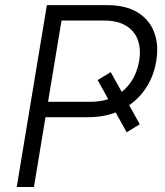

<svg xmlns="http://www.w3.org/2000/svg" viewBox="-20 -748 659 768"><path d="M422.9 -459.5 539.1 -251 486.8 -218.8 370.6 -427.7ZM46.9 0 167.5 -727.5H407.2Q482.9 -727.5 530.3 -698.5Q577.6 -669.4 596.7 -618.9Q615.7 -568.4 605 -503.9Q594.7 -439.5 559.1 -388.9Q523.4 -338.4 466.3 -308.8Q409.2 -279.3 333 -279.3H143.1L153.3 -340.8H340.8Q397.5 -340.8 438.2 -362.1Q479 -383.3 503.9 -420.4Q528.8 -457.5 536.6 -503.9Q544.4 -551.3 531.5 -587.6Q518.6 -624 484.4 -645Q450.2 -666 394 -666H226.1L115.7 0Z"/></svg>

Font: Inter 17pt Light
Style: Italic
Weight: 300
Italic angle: -9.3988°
Version: Version 4.001;git-66647c0bb